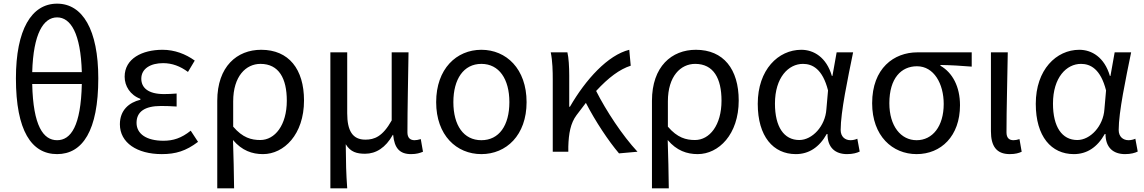

<svg xmlns="http://www.w3.org/2000/svg" viewBox="-20 -829 6252 1049"><path d="M292 13C431 13 517 -115 517 -401C517 -667 431 -809 292 -809C152 -809 67 -667 67 -401C67 -115 152 13 292 13ZM292 -63C217 -63 161 -140 156 -370H427C422 -140 367 -63 292 -63ZM156 -435C162 -647 218 -734 292 -734C366 -734 421 -647 427 -435Z M864 13C940 13 996 -4 1062 -54L1022 -115C971 -74 926 -60 873 -60C781 -60 726 -97 726 -158C726 -218 770 -250 860 -250C887 -250 913 -249 945 -247V-318C918 -316 898 -315 876 -315C789 -315 752 -350 752 -399C752 -455 804 -484 871 -484C921 -484 965 -467 1007 -436L1044 -498C994 -534 934 -557 868 -557C757 -557 661 -509 661 -410C661 -359 691 -310 747 -289V-284C685 -269 635 -227 635 -150C635 -49 729 13 864 13Z M1167 200H1259C1258 103 1256 34 1253 -64C1302 -6 1358 13 1417 13C1531 13 1641 -94 1641 -280C1641 -451 1558 -557 1407 -557C1275 -557 1167 -466 1167 -278ZM1402 -64C1354 -64 1306 -76 1254 -137V-275C1254 -413 1324 -480 1403 -480C1504 -480 1547 -400 1547 -279C1547 -145 1482 -64 1402 -64Z M1785 200H1877C1871 114 1870 66 1869 -41C1895 2 1930 11 1975 11C2034 11 2087 -22 2126 -92H2128C2135 -19 2164 13 2226 13C2256 13 2274 7 2291 0L2279 -69C2265 -65 2255 -63 2245 -63C2222 -63 2206 -75 2206 -106C2206 -237 2210 -396 2212 -543H2120V-171C2070 -82 2025 -66 1976 -66C1906 -66 1877 -115 1877 -210V-543H1785Z M2610 13C2746 13 2857 -90 2857 -271C2857 -453 2746 -557 2610 -557C2474 -557 2363 -453 2363 -271C2363 -90 2474 13 2610 13ZM2610 -63C2513 -63 2457 -144 2457 -271C2457 -397 2513 -480 2610 -480C2707 -480 2763 -397 2763 -271C2763 -144 2707 -63 2610 -63Z M3362 9 3463 0C3380 -89 3291 -225 3237 -332C3304 -405 3366 -451 3426 -470L3418 -557C3301 -528 3180 -395 3094 -246H3090V-416C3090 -464 3087 -514 3080 -543H2989C2999 -495 3000 -438 3000 -394V0H3085V-28C3087 -99 3097 -156 3130 -200L3181 -267C3233 -166 3305 -58 3362 9Z M3542 200H3634C3633 103 3631 34 3628 -64C3677 -6 3733 13 3792 13C3906 13 4016 -94 4016 -280C4016 -451 3933 -557 3782 -557C3650 -557 3542 -466 3542 -278ZM3777 -64C3729 -64 3681 -76 3629 -137V-275C3629 -413 3699 -480 3778 -480C3879 -480 3922 -400 3922 -279C3922 -145 3857 -64 3777 -64Z M4328 13C4399 13 4456 -24 4497 -97H4501C4501 -22 4544 13 4608 13C4640 13 4663 6 4677 -1L4664 -71C4653 -66 4639 -63 4627 -63C4597 -63 4573 -82 4573 -119C4573 -218 4612 -400 4641 -543H4551L4528 -414H4525C4495 -517 4425 -557 4358 -557C4232 -557 4120 -448 4120 -262C4120 -83 4205 13 4328 13ZM4347 -64C4263 -64 4214 -136 4214 -263C4214 -406 4288 -480 4367 -480C4418 -480 4474 -453 4504 -335L4495 -232C4489 -140 4418 -64 4347 -64Z M4988 13C5121 13 5225 -85 5225 -254C5225 -356 5184 -432 5118 -470V-474C5178 -473 5228 -470 5289 -465V-543H4992C4864 -543 4745 -456 4745 -265C4745 -86 4856 13 4988 13ZM4988 -63C4902 -63 4839 -140 4839 -265C4839 -402 4904 -467 4990 -467C5083 -467 5136 -371 5136 -261C5136 -139 5075 -63 4988 -63Z M5497 13C5528 13 5547 7 5562 0L5550 -69C5538 -65 5527 -63 5517 -63C5494 -63 5479 -75 5479 -106C5479 -237 5484 -396 5486 -543H5394V-112C5394 -32 5423 13 5497 13Z M5847 13C5918 13 5975 -24 6016 -97H6020C6020 -22 6063 13 6127 13C6159 13 6182 6 6196 -1L6183 -71C6172 -66 6158 -63 6146 -63C6116 -63 6092 -82 6092 -119C6092 -218 6131 -400 6160 -543H6070L6047 -414H6044C6014 -517 5944 -557 5877 -557C5751 -557 5639 -448 5639 -262C5639 -83 5724 13 5847 13ZM5866 -64C5782 -64 5733 -136 5733 -263C5733 -406 5807 -480 5886 -480C5937 -480 5993 -453 6023 -335L6014 -232C6008 -140 5937 -64 5866 -64Z"/></svg>

Font: Source Han Sans KR
Style: Regular
Weight: 400
Designer: Ryoko NISHIZUKA 西塚涼子 (kana, bopomofo & ideographs); Paul D. Hunt (Latin, Greek & Cyrillic); Sandoll Communications 산돌커뮤니
Foundry: Adobe
Version: Version 2.004;hotconv 1.0.118;makeotfexe 2.5.65603